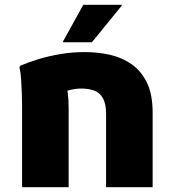

<svg xmlns="http://www.w3.org/2000/svg" viewBox="-20 -780 724 800"><path d="M72 0V-337Q72 -357 71 -388Q70 -419 68 -449.5Q66 -480 61 -498L64 -506Q99 -521 142 -534Q185 -547 233.5 -555Q282 -563 334 -563Q386 -563 436.5 -552Q487 -541 527.5 -513Q568 -485 592 -436Q616 -387 616 -310V0H422V-305Q422 -347 409 -370.5Q396 -394 372.5 -402.5Q349 -411 320 -411Q292 -411 268.5 -404Q245 -397 225 -391L251 -433Q259 -417 262.5 -392Q266 -367 266 -328V0ZM243 -604V-608L327 -760H487V-756L363 -604Z"/></svg>

Font: Kufam ExtraBold
Style: Regular
Weight: 800
Designer: Wael Morcos, Artur Schmal
Foundry: Original Type
Version: Version 1.300; ttfautohint (v1.8.3)